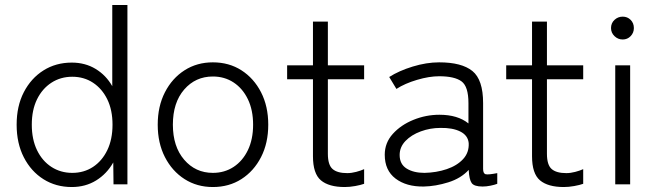

<svg xmlns="http://www.w3.org/2000/svg" viewBox="-20 -742 2647 773"><path d="M269 11Q205 11 155 -20.5Q105 -52 76 -108.5Q47 -165 47 -240Q47 -315 76 -371Q105 -427 155 -458.5Q205 -490 269 -490Q323 -490 365 -464.5Q407 -439 432 -395V-722H493V0H437L436 -88Q410 -42 367 -15.5Q324 11 269 11ZM271 -46Q318 -46 354.5 -70Q391 -94 412 -137.5Q433 -181 433 -240Q433 -299 412 -342Q391 -385 354.5 -409Q318 -433 271 -433Q224 -433 187 -409Q150 -385 129 -342Q108 -299 108 -240Q108 -181 129 -137.5Q150 -94 187 -70Q224 -46 271 -46Z M837 11Q773 11 723 -21Q673 -53 644 -109.5Q615 -166 615 -240Q615 -314 644 -370.5Q673 -427 723 -459Q773 -491 837 -491Q902 -491 952 -459Q1002 -427 1031 -370.5Q1060 -314 1060 -240Q1060 -166 1031 -109.5Q1002 -53 952 -21Q902 11 837 11ZM837 -46Q884 -46 920.5 -70Q957 -94 978 -137.5Q999 -181 999 -240Q999 -299 978 -342.5Q957 -386 920.5 -410Q884 -434 837 -434Q767 -434 721.5 -381.5Q676 -329 676 -240Q676 -152 721.5 -99Q767 -46 837 -46Z M1368 11Q1304 11 1272 -16Q1240 -43 1240 -113V-423H1136V-479H1240V-655H1300V-479H1446V-423H1300V-123Q1300 -78 1319 -61.5Q1338 -45 1378 -45Q1395 -45 1414 -50Q1433 -55 1446 -61V-2Q1432 3 1410 7Q1388 11 1368 11Z M1686 9Q1616 10 1572.5 -23Q1529 -56 1529 -119Q1529 -167 1561.5 -203Q1594 -239 1644.5 -259.5Q1695 -280 1749 -280Q1823 -280 1866 -245V-327Q1866 -394 1838 -414.5Q1810 -435 1748 -435Q1708 -435 1659 -420.5Q1610 -406 1576 -384L1547 -432Q1586 -457 1641.5 -474Q1697 -491 1748 -491Q1839 -491 1882 -456Q1925 -421 1925 -327V-62Q1925 -43 1935.5 -40.5Q1946 -38 1982 -45V-2Q1972 2 1955 5.5Q1938 9 1923 9Q1889 9 1879 -5Q1869 -19 1867 -58Q1836 -24 1785 -8Q1734 8 1686 9ZM1689 -46Q1737 -47 1778.5 -61Q1820 -75 1844.5 -101.5Q1869 -128 1867 -166Q1864 -197 1833 -212.5Q1802 -228 1753 -227Q1712 -227 1674 -213Q1636 -199 1612.5 -174.5Q1589 -150 1589 -118Q1589 -81 1617 -63.5Q1645 -46 1689 -46Z M2250 11Q2186 11 2154 -16Q2122 -43 2122 -113V-423H2018V-479H2122V-655H2182V-479H2328V-423H2182V-123Q2182 -78 2201 -61.5Q2220 -45 2260 -45Q2277 -45 2296 -50Q2315 -55 2328 -61V-2Q2314 3 2292 7Q2270 11 2250 11Z M2457 0V-479H2517V0ZM2487 -583Q2468 -583 2454 -596.5Q2440 -610 2440 -629Q2440 -649 2454 -662Q2468 -675 2487 -675Q2506 -675 2519 -662Q2532 -649 2532 -629Q2532 -610 2519 -596.5Q2506 -583 2487 -583Z"/></svg>

Font: Zen Kaku Gothic New
Style: Regular
Weight: 400
Designer: Yoshimichi Ohira
Foundry: Positype
Version: Version 1.001